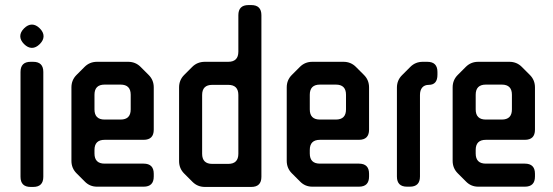

<svg xmlns="http://www.w3.org/2000/svg" viewBox="-20 -729 2182 758"><path d="M106 -632Q122 -632 137 -617Q152 -602 152 -586Q152 -570 137 -555Q122 -540 106 -540Q90 -540 75 -555Q60 -570 60 -586Q60 -602 75 -617Q90 -632 106 -632ZM101 -485H111Q151 -485 151 -445V-31Q151 9 111 9H101Q61 9 61 -31V-445Q61 -485 101 -485Z M547 -177H393Q353 -177 353 -137V-123Q353 -83 393 -83H547Q587 -83 587 -43V-32Q587 8 547 8H363Q334 8 314 -13L282 -45Q262 -65 262 -94V-384Q262 -413 282 -433L314 -465Q334 -485 363 -485H486Q515 -485 535 -465L567 -433Q587 -413 587 -384V-217Q587 -177 547 -177ZM393 -257H456Q496 -257 496 -297V-355Q496 -395 456 -395H393Q353 -395 353 -355V-297Q353 -257 393 -257Z M789 -485H881Q921 -485 921 -525V-669Q921 -709 961 -709H972Q1012 -709 1012 -669V-31Q1012 9 972 9H789Q760 9 740 -11L707 -44Q687 -64 687 -93V-384Q687 -413 707 -433L739 -465Q759 -485 789 -485ZM818 -82H881Q921 -82 921 -122V-354Q921 -394 881 -394H818Q778 -394 778 -354V-122Q778 -82 818 -82Z M1397 -177H1243Q1203 -177 1203 -137V-123Q1203 -83 1243 -83H1397Q1437 -83 1437 -43V-32Q1437 8 1397 8H1213Q1184 8 1164 -13L1132 -45Q1112 -65 1112 -94V-384Q1112 -413 1132 -433L1164 -465Q1184 -485 1213 -485H1336Q1365 -485 1385 -465L1417 -433Q1437 -413 1437 -384V-217Q1437 -177 1397 -177ZM1243 -257H1306Q1346 -257 1346 -297V-355Q1346 -395 1306 -395H1243Q1203 -395 1203 -355V-297Q1203 -257 1243 -257Z M1598 8H1587Q1547 8 1547 -32V-383Q1547 -412 1567 -432L1600 -465Q1620 -485 1649 -485H1667Q1707 -485 1707 -445V-434Q1707 -394 1673 -394Q1656 -394 1647 -383.5Q1638 -373 1638 -354V-32Q1638 8 1598 8Z M2052 -177H1898Q1858 -177 1858 -137V-123Q1858 -83 1898 -83H2052Q2092 -83 2092 -43V-32Q2092 8 2052 8H1868Q1839 8 1819 -13L1787 -45Q1767 -65 1767 -94V-384Q1767 -413 1787 -433L1819 -465Q1839 -485 1868 -485H1991Q2020 -485 2040 -465L2072 -433Q2092 -413 2092 -384V-217Q2092 -177 2052 -177ZM1898 -257H1961Q2001 -257 2001 -297V-355Q2001 -395 1961 -395H1898Q1858 -395 1858 -355V-297Q1858 -257 1898 -257Z"/></svg>

Font: ZCOOL QingKe HuangYou
Style: Regular
Weight: 400
Version: Version 1.000